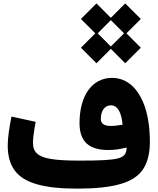

<svg xmlns="http://www.w3.org/2000/svg" viewBox="-20 -1121 941 1141"><path d="M553.2 -745.1 638.7 -830.6 724.1 -745.1 816.9 -837.4 731.4 -922.9 816.9 -1008.3 724.1 -1100.6 638.7 -1015.1 553.2 -1100.6 460.9 -1008.3 546.4 -922.9 460.9 -837.4ZM638.7 -1001.5 717.3 -922.9 638.7 -844.7 560.5 -922.9ZM732.4 -244.6C732.4 -210.9 721.2 -190.9 682.6 -180.2C643.6 -169.4 572.3 -166.5 452.6 -166.5C381.3 -166.5 325.7 -169.4 285.6 -175.8C205.1 -188 175.8 -217.8 175.8 -273.9C175.8 -297.9 181.2 -338.9 191.9 -397L48.3 -428.2C35.2 -364.3 25.9 -300.8 25.9 -256.3C25.9 -194.8 39.6 -145.5 67.4 -107.9C122.6 -32.7 241.7 0 439.5 0C545.9 0 630.9 -8.8 693.8 -26.9C756.8 -44.4 801.8 -73.7 829.6 -114.3C856.9 -154.8 870.6 -209.5 870.6 -277.3C870.6 -355 861.3 -421.9 843.3 -479C806.2 -592.8 737.3 -658.2 645.5 -658.2C528.3 -658.2 452.6 -554.2 452.6 -389.6C452.6 -280.3 507.3 -229.5 625 -229.5C659.2 -229.5 694.8 -234.4 732.4 -244.6ZM708.5 -379.9C683.1 -375.5 658.7 -372.6 637.2 -372.6C598.6 -372.6 579.1 -386.7 579.1 -414.6C579.1 -461.9 602.1 -495.1 639.2 -495.1C677.7 -495.1 701.2 -456.5 708.5 -379.9Z"/></svg>

Font: Estedad ExtraBold
Style: Regular
Weight: 800
Designer: Amin Abedi
Version: Version 7.3